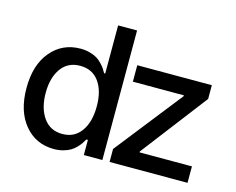

<svg xmlns="http://www.w3.org/2000/svg" viewBox="-102 -878 1281 1041"><g transform="rotate(15 539.0 -358.0)"><path d="M275.4 10.7Q174.3 10.7 110.8 -65.4Q47.4 -141.6 47.4 -271.5Q47.4 -401.4 111.3 -477.1Q175.3 -552.7 276.4 -552.7Q305.2 -552.7 329.8 -545.7Q354.5 -538.6 369.6 -529.3Q384.8 -520 398.9 -504.9Q413.1 -489.7 419.2 -480.5Q425.3 -471.2 433.1 -457H439.5V-727.1H545.9V0H441.9V-85H433.1Q425.8 -71.8 418.9 -61.5Q412.1 -51.3 398.2 -36.6Q384.3 -22 368.4 -12.5Q352.5 -2.9 328.1 3.9Q303.7 10.7 275.4 10.7ZM586.4 0V-72.8L881.8 -448.2V-453.1H595.7V-545.4H1014.2V-468.3L730 -97.2V-92.3H1023.9V0ZM298.8 -80.1Q366.2 -80.1 403.8 -132.6Q441.4 -185.1 441.4 -272.9Q441.4 -359.9 404.3 -411.1Q367.2 -462.4 298.8 -462.4Q229.5 -462.4 192.1 -409.9Q154.8 -357.4 154.8 -272.9Q154.8 -187.5 192.4 -133.8Q230 -80.1 298.8 -80.1Z"/></g></svg>

Font: Karasuma Gothic
Style: Regular
Weight: 500
Designer: Rasmus Andersson / Ryoko Nishizuka
Foundry: Genbu
Version: Version 1.00